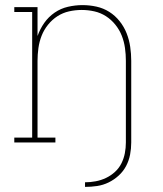

<svg xmlns="http://www.w3.org/2000/svg" viewBox="-20 -558 640 752"><path d="M313 174V156Q334 156 355 152Q376 148 395 139Q414 130 430 115.5Q446 101 455.5 82Q465 63 469 42Q473 21 473 0V-320Q473 -345 469.5 -370Q466 -395 457 -418Q448 -441 432 -461Q416 -481 395 -494.5Q374 -508 349.5 -513.5Q325 -519 300 -519Q275 -519 250.5 -513.5Q226 -508 205 -494.5Q184 -481 168 -461Q152 -441 143 -418Q134 -395 130.5 -370Q127 -345 127 -320V-19H197V0H36V-19H106V-511H36V-530H127V-417Q137 -445 153.5 -468.5Q170 -492 194 -508.5Q218 -525 246.5 -531.5Q275 -538 303 -538Q331 -538 358 -532Q385 -526 408 -511.5Q431 -497 448.5 -475Q466 -453 476 -427.5Q486 -402 490 -374.5Q494 -347 494 -320V0Q494 24 489.5 47.5Q485 71 474 92Q463 113 445 129.5Q427 146 405.5 156.5Q384 167 360.5 170.5Q337 174 313 174Z"/></svg>

Font: Iosevka Slab Thin Extended
Style: Regular
Weight: 100
Width: 7
Monospace: yes
Designer: Belleve Invis
Foundry: Belleve Invis
Version: Version 11.1.1; ttfautohint (v1.8.3)